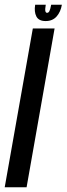

<svg xmlns="http://www.w3.org/2000/svg" viewBox="-59 -796 283 816"><path d="M-39 0 80.5 -675H173L54 0ZM135 -706.5Q105.5 -706.5 95.5 -726.2Q85.5 -746 90.5 -776H135.5Q132 -756 133.8 -748.8Q135.5 -741.5 141 -741.5Q147.5 -741.5 151.2 -749.2Q155 -757 158.5 -776H204Q199 -746 181.8 -726.2Q164.5 -706.5 135 -706.5Z"/></svg>

Font: Anybody UltraCondensed Medium
Style: Italic
Weight: 500
Width: 1
Italic angle: -10°
Designer: Tyler Finck
Foundry: Etcetera Type Company
Version: Version 1.010; ttfautohint (v1.8.3) -l 8 -r 50 -G 200 -x 14 